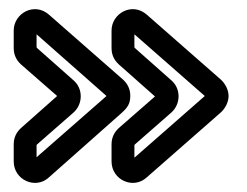

<svg xmlns="http://www.w3.org/2000/svg" viewBox="-20 -498 540 420"><path d="M274 -423 428 -288 274 -153V-180C274 -181 275 -182 275 -182L355 -252C376 -271 376 -305 354 -323L275 -393C274 -394 274 -395 274 -395ZM224 -431V-393C224 -379 229 -367 240 -357L319 -287L240 -218C229 -208 224 -196 224 -182V-145C224 -104 272 -83 301 -110L463 -252C473 -261 480 -275 480 -288C480 -301 473 -315 463 -324L301 -466C269 -494 224 -469 224 -431ZM245 -250C261 -264 265 -273 265 -289C265 -303 259 -315 249 -324L87 -466C55 -494 10 -469 10 -431V-393C10 -379 15 -367 26 -357L105 -288L26 -218C15 -208 10 -196 10 -182V-145C10 -104 58 -83 87 -110ZM60 -423 213 -288 60 -154V-180C60 -181 61 -182 61 -182L141 -252C162 -271 162 -305 140 -323L61 -393C60 -394 60 -395 60 -395Z"/></svg>

Font: DIN Rundschrift
Style: MittelKont
Weight: 400
Version: Version 1.027